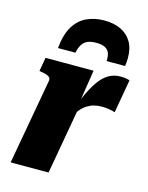

<svg xmlns="http://www.w3.org/2000/svg" viewBox="-114 -821 688 893"><g transform="rotate(15 230.5 -375.0)"><path d="M276.6 -750.4Q230.2 -750.4 192.5 -733Q154.8 -715.6 130.9 -676.5Q107 -637.4 100.6 -570.6H184.6Q189.8 -596 199.6 -611.3Q209.4 -626.6 225.7 -633.5Q242 -640.4 267.4 -640.4Q293.2 -640.4 308.6 -632.7Q324 -625 330.1 -609.8Q336.2 -594.6 334.8 -570.6H423.6Q425.2 -580.6 426 -590.2Q426.8 -599.8 426.8 -608.8Q427.2 -656 408.5 -687.3Q389.8 -718.6 356.2 -734.5Q322.6 -750.4 276.6 -750.4ZM25.6 0H208.2L269.4 -346L261.4 -342.2L287.8 -511.6H56.6L45 -445.2L56 -443.2Q72 -440.8 82.2 -437Q92.4 -433.2 96.9 -426.8Q101.4 -420.4 99 -409.6ZM460.8 -511.4Q456.4 -513.4 445.3 -515.7Q434.2 -518 417 -518Q383.8 -518 358.1 -502.2Q332.4 -486.4 311.8 -456.5Q291.2 -426.6 272.4 -385.1Q253.6 -343.6 234.6 -291.8L237.2 -268.8Q252.8 -295.8 267.9 -313.7Q283 -331.6 298.8 -341.5Q314.6 -351.4 331.7 -355.8Q348.8 -360.2 367.2 -360.2Q389.2 -360.2 405 -357.2Q420.8 -354.2 432.6 -350.6Z"/></g></svg>

Font: Roboto Serif 20pt
Style: Italic
Weight: 400
Italic angle: -10°
Designer: Greg Gazdowicz
Foundry: Commercial Type
Version: Version 1.008